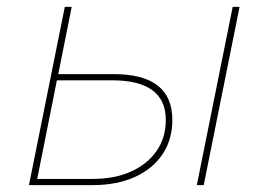

<svg xmlns="http://www.w3.org/2000/svg" viewBox="-20 -537 779 557"><path d="M310 -322Q480 -322 480 -189Q480 -132 451.5 -89.5Q423 -47 371 -23.5Q319 0 249 0H64L168 -517H188L149 -322ZM249 -18Q313 -18 360.5 -39.5Q408 -61 434.5 -99.5Q461 -138 461 -189Q461 -304 305 -304H145L88 -18ZM551 0 655 -517H675L571 0Z"/></svg>

Font: Montserrat Thin
Style: Italic
Weight: 100
Italic angle: -11.3°
Designer: Julieta Ulanovsky
Foundry: Julieta Ulanovsky
Version: Version 9.000; ttfautohint (v1.8.4.7-5d5b)